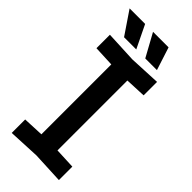

<svg xmlns="http://www.w3.org/2000/svg" viewBox="-274 -922 979 979"><g transform="rotate(45 215.0 -433.0)"><path d="M45 4V-93L157 -98V-602L45 -607V-704L215 -696L385 -704V-607L273 -602V-98L385 -93V4L215 -4ZM302 -870 342 -746H258L190 -870ZM133 -870 193 -746H105L21 -870Z"/></g></svg>

Font: Tektur Medium
Style: Regular
Weight: 500
Designer: Adam Jagosz
Foundry: Adam Jagosz
Version: Version 1.005;gftools[0.9.30]